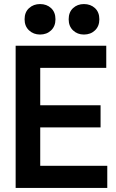

<svg xmlns="http://www.w3.org/2000/svg" viewBox="-20 -925 572 945"><path d="M57 0V-700H503V-591H178V-407H475V-298H178V-109H508V0ZM318 -830Q318 -865 339.5 -885Q361 -905 393 -905Q426 -905 447.5 -885Q469 -865 469 -830Q469 -796 447.5 -775.5Q426 -755 393 -755Q361 -755 339.5 -775.5Q318 -796 318 -830ZM101 -830Q101 -865 123 -885Q145 -905 177 -905Q210 -905 231.5 -885Q253 -865 253 -830Q253 -796 231.5 -775.5Q210 -755 177 -755Q145 -755 123 -775.5Q101 -796 101 -830Z"/></svg>

Font: Space Grotesk Frontify SemiBold
Style: Regular
Weight: 600
Designer: Florian Karsten
Version: Version 2.000